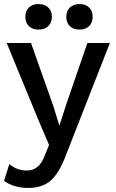

<svg xmlns="http://www.w3.org/2000/svg" viewBox="-20 -712 570 947"><path d="M122.5 -675Q140 -692 170 -692Q200 -692 218 -675Q236 -658 236 -629Q236 -600 218 -583Q200 -566 170 -566Q140 -566 122.5 -583Q105 -600 105 -629Q105 -658 122.5 -675ZM324.5 -675Q342 -692 372 -692Q402 -692 419.5 -675Q437 -658 437 -629Q437 -600 419.5 -583Q402 -566 372 -566Q342 -566 324.5 -583Q307 -600 307 -629Q307 -658 324.5 -675ZM522 -500 303 59Q270 145 228.5 180Q187 215 120 215Q48 215 0 180L26 97Q62 129 113 129Q173 129 200 57L222 3L169 -121L13 -500H133L244 -186L273 -92L306 -195L411 -500Z"/></svg>

Font: Elaine Sans Medium
Style: Regular
Weight: 500
Designer: Wei Huang
Foundry: Wei Huang
Version: Version 2.001;PS 002.001;hotconv 1.0.88;makeotf.lib2.5.64775